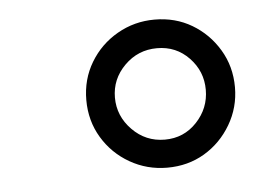

<svg xmlns="http://www.w3.org/2000/svg" viewBox="-32 -737 465 341"><g transform="rotate(-5 200.0 -566.0)"><path d="M254 -434Q218 -434 187.5 -451.5Q157 -469 139 -499Q121 -529 121 -566Q121 -603 139 -633Q157 -663 187.5 -680.5Q218 -698 254 -698Q291 -698 320.5 -680.5Q350 -663 368 -633Q386 -603 386 -566Q386 -530 368 -499.5Q350 -469 320.5 -451.5Q291 -434 254 -434ZM254 -484Q288 -484 311 -508.5Q334 -533 334 -566Q334 -599 311 -623Q288 -647 254 -647Q220 -647 196 -623Q172 -599 172 -566Q172 -533 196 -508.5Q220 -484 254 -484Z"/></g></svg>

Font: Archivo SemiCondensed
Style: Italic
Weight: 400
Width: 4
Italic angle: -10°
Designer: Hector Gatti
Foundry: Omnibus-Type
Version: Version 2.001